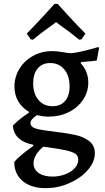

<svg xmlns="http://www.w3.org/2000/svg" viewBox="-20 -734 545 996"><path d="M423 -414 402 -412 398 -407Q438 -364 438 -306Q438 -257 411 -216.5Q384 -176 337 -152.5Q290 -129 233 -129Q202 -129 172 -137Q138 -114 138 -96Q138 -75 168 -66.5Q198 -58 263 -51Q329 -43 370.5 -34Q412 -25 442 -2.5Q472 20 472 61Q472 106 435.5 148Q399 190 340 216Q281 242 217 242Q142 242 98 205.5Q54 169 54 106Q67 90 94 67.5Q121 45 153 23V17Q104 8 76.5 -17.5Q49 -43 47 -83Q85 -121 130 -149V-154Q94 -175 74.5 -208.5Q55 -242 55 -285Q55 -335 81 -377.5Q107 -420 152 -444.5Q197 -469 251 -469Q273 -469 309 -463Q334 -458 351 -458Q398 -463 490 -490L494 -485L482 -420Q455 -416 423 -414ZM341 -286Q341 -341 313.5 -374Q286 -407 240 -407Q199 -407 175.5 -379Q152 -351 152 -302Q152 -248 179.5 -215.5Q207 -183 253 -183Q294 -183 317.5 -210Q341 -237 341 -286ZM154 113Q154 145 180.5 163.5Q207 182 253 182Q288 182 319 170Q350 158 368 138Q386 118 386 94Q386 75 372 64.5Q358 54 321 45.5Q284 37 205 27Q181 46 167.5 68.5Q154 91 154 113ZM139 -530 119 -560Q161 -603 205.5 -651Q250 -699 263 -714H279Q292 -699 336.5 -650.5Q381 -602 423 -560L403 -530L391 -528Q348 -564 291 -604Q282 -612 271 -619Q191 -562 151 -528Z"/></svg>

Font: Alegreya Medium
Style: Regular
Weight: 500
Designer: Juan Pablo del Peral
Foundry: Huerta Tipografica
Version: Version 2.007; ttfautohint (v1.6)